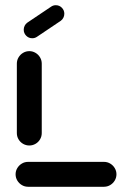

<svg xmlns="http://www.w3.org/2000/svg" viewBox="-20 -714 496 734"><path d="M425.2 -47.8Q425.2 -34.8 418.7 -23.9Q412.2 -13 401.3 -6.5Q390.4 0 377.4 0H87.4Q74.4 0 63.5 -6.5Q52.6 -13 46.1 -23.9Q39.6 -34.8 39.6 -47.8Q39.6 -60.4 46.1 -71.3Q52.6 -82.2 63.5 -88.7Q74.4 -95.2 87.4 -95.2H377.4Q390.4 -95.2 401.3 -88.7Q412.2 -82.2 418.7 -71.3Q425.2 -60.4 425.2 -47.8ZM92.2 -157.8Q79.3 -157.8 68.3 -164.1Q57.4 -170.4 50.9 -181.3Q44.4 -192.2 44.4 -205.2V-470.7Q44.4 -483.7 50.9 -494.6Q57.4 -505.6 68.3 -512Q79.3 -518.5 92.2 -518.5Q104.8 -518.5 115.7 -512Q126.7 -505.6 133.1 -494.6Q139.6 -483.7 139.6 -470.7V-205.2Q139.6 -192.2 133.1 -181.3Q126.7 -170.4 115.7 -164.1Q104.8 -157.8 92.2 -157.8ZM103.3 -567.8Q89.6 -567.8 80.2 -577.4Q70.7 -587 70.7 -600.4Q70.7 -608.5 74.4 -615.7Q78.1 -623 84.4 -627.4L174.8 -688.1Q183 -694.1 193.3 -694.1Q207 -694.1 216.5 -684.4Q225.9 -674.8 225.9 -661.5Q225.9 -653.3 222.2 -646.1Q218.5 -638.9 212.2 -634.4L121.9 -573.7Q113.7 -567.8 103.3 -567.8Z"/></svg>

Font: 26F Galaxy Sans Extra Bold
Style: Regular
Weight: 800
Designer: C₂₉H₂₅N₃O₅
Version: Version 1.100